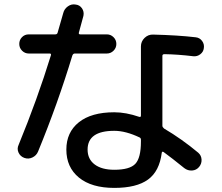

<svg xmlns="http://www.w3.org/2000/svg" viewBox="-20 -831 1040 900"><path d="M640.6 -168V-175.8Q640.6 -183.6 634.8 -186.5Q569.3 -217.8 515.6 -217.8Q390.6 -217.8 390.6 -129.9Q390.6 -85 423.8 -60.1Q457 -35.2 515.6 -35.2Q587.9 -35.2 614.3 -63Q640.6 -90.8 640.6 -168ZM897.5 -656.2Q916 -654.3 927.2 -639.2Q938.5 -624 935.5 -605.5Q933.6 -587.9 918.9 -576.7Q904.3 -565.4 885.7 -567.4Q812.5 -576.2 751 -577.1Q741.2 -577.1 741.2 -569.3V-241.2Q741.2 -235.4 749 -228.5Q832 -179.7 909.2 -115.2Q923.8 -102.5 924.8 -83Q925.8 -63.5 913.1 -48.3Q900.4 -33.2 880.4 -31.7Q860.4 -30.3 843.8 -43Q786.1 -89.8 747.1 -118.2Q740.2 -123 738.3 -115.2Q727.5 -28.3 673.8 10.7Q620.1 49.8 515.6 49.8Q409.2 49.8 350.1 1.5Q291 -46.9 291 -129.9Q291 -210.9 349.6 -257.8Q408.2 -304.7 515.6 -304.7Q570.3 -304.7 632.8 -283.2Q640.6 -281.2 640.6 -289.1V-613.3Q640.6 -636.7 657.7 -653.3Q674.8 -669.9 698.2 -668.9Q814.5 -666 897.5 -656.2ZM67.4 -152.3Q155.3 -366.2 218.8 -572.3Q220.7 -580.1 212.9 -580.1H115.2Q96.7 -580.1 83.5 -593.3Q70.3 -606.4 70.3 -625Q70.3 -643.6 83 -656.7Q95.7 -669.9 115.2 -669.9H239.3Q248 -669.9 250 -677.7Q269.5 -748 276.4 -769.5Q281.2 -789.1 298.3 -801.3Q315.4 -813.5 335 -809.6Q353.5 -807.6 364.3 -792Q375 -776.4 371.1 -756.8Q364.3 -729.5 349.6 -677.7Q347.7 -669.9 356.4 -669.9H480.5Q499 -669.9 512.2 -656.7Q525.4 -643.6 525.4 -625Q525.4 -606.4 512.2 -593.3Q499 -580.1 480.5 -580.1H330.1Q323.2 -580.1 319.3 -571.3Q251 -345.7 158.2 -120.1Q150.4 -101.6 131.8 -92.8Q113.3 -84 94.2 -90.8Q75.2 -97.7 66.9 -115.7Q58.6 -133.8 67.4 -152.3Z"/></svg>

Font: Rounded Mgen+ 1mn medium
Style: Regular
Weight: 500
Designer: [Source Han Sans]
Ryoko NISHIZUKA  (kana & ideographs); Paul D. Hunt (Latin, Greek & Cyrillic); Wenlong ZHANG  (bopomofo
Version: Version 1.059.20150602